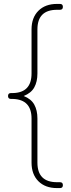

<svg xmlns="http://www.w3.org/2000/svg" viewBox="-20 -800 364 980"><path d="M141 -650Q141 -710 176 -745Q211 -780 271 -780H286Q301 -780 301 -765Q301 -750 286 -750H271Q171 -750 171 -650V-425Q171 -383 155 -354Q139 -325 101 -310Q139 -295 155 -266Q171 -237 171 -195V30Q171 130 271 130H286Q301 130 301 145Q301 160 286 160H271Q211 160 176 125Q141 90 141 30V-195Q141 -292 46 -295H36Q21 -295 21 -310Q21 -325 36 -325H46Q141 -327 141 -425Z"/></svg>

Font: Nixie One
Style: Regular
Weight: 400
Designer: Jovanny Lemonad
Foundry: Jovanny Lemonad
Version: Version 1.000 2011 initial release